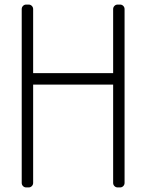

<svg xmlns="http://www.w3.org/2000/svg" viewBox="-20 -820 640 840"><path d="M75 -780V-20C75 -14.3 76.9 -9.6 80.8 -5.8C84.6 -1.9 89.3 0 95 0H105C110.7 0 115.4 -1.9 119.2 -5.8C123.1 -9.6 125 -14.3 125 -20V-450H475V-20C475 -14.3 476.9 -9.6 480.8 -5.8C484.6 -1.9 489.3 0 495 0H505C510.7 0 515.4 -1.9 519.2 -5.8C523.1 -9.6 525 -14.3 525 -20V-780C525 -785.7 523.1 -790.4 519.2 -794.2C515.4 -798.1 510.7 -800 505 -800H495C489.3 -800 484.6 -798.1 480.8 -794.2C476.9 -790.4 475 -785.7 475 -780V-500H125V-780C125 -785.7 123.1 -790.4 119.2 -794.2C115.4 -798.1 110.7 -800 105 -800H95C89.3 -800 84.6 -798.1 80.8 -794.2C76.9 -790.4 75 -785.7 75 -780Z"/></svg>

Font: lerotica
Style: Regular
Weight: 400
Designer: defharo
Foundry: deFharo
Version: Version 1.001 2011